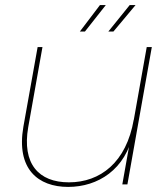

<svg xmlns="http://www.w3.org/2000/svg" viewBox="-20 -725 654 755"><path d="M577 -540H557L461 0H481ZM147 -540H128L72 -227C43 -60 130 10 248 10C365 10 474 -58 504 -202L506 -255C477 -86 374 -8 251 -8C132 -8 66 -81 91 -225ZM490 -705 406 -601H426L513 -705ZM373 -705 294 -601H314L396 -705Z"/></svg>

Font: Poppins Devanagari Thin
Style: Italic
Weight: 100
Italic angle: -10°
Designer: Ninad Kale (Devanagari), Jonny Pinhorn (Latin)
Foundry: Indian Type Foundry
Version: 4.005